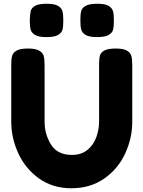

<svg xmlns="http://www.w3.org/2000/svg" viewBox="-20 -993 766 1025"><path d="M139 -885Q140 -917 144 -934Q148 -951 167.5 -962Q187 -973 229 -973Q271 -973 290 -961.5Q309 -950 313.5 -932.5Q318 -915 318 -883Q318 -852 313.5 -834.5Q309 -817 289.5 -806Q270 -795 228 -795Q186 -795 167 -806.5Q148 -818 143.5 -835.5Q139 -853 139 -885ZM409 -885Q409 -917 413.5 -934Q418 -951 437.5 -962Q457 -973 499 -973Q541 -973 560 -961.5Q579 -950 583.5 -932.5Q588 -915 588 -883Q588 -852 583.5 -834.5Q579 -817 559.5 -806Q540 -795 498 -795Q456 -795 437 -806.5Q418 -818 413.5 -835.5Q409 -853 409 -885ZM686 -644V-342Q686 -255 648 -173Q610 -91 536 -39.5Q462 12 361 12Q261 12 188 -40.5Q115 -93 77.5 -175Q40 -257 40 -344V-645Q40 -677 44.5 -694Q49 -711 68 -722.5Q87 -734 129 -734Q170 -734 189.5 -722.5Q209 -711 213.5 -693.5Q218 -676 218 -644V-344Q218 -276 252.5 -221Q287 -166 364 -166Q414 -166 446.5 -192.5Q479 -219 494 -260Q509 -301 509 -345V-651Q509 -680 513.5 -696.5Q518 -713 537.5 -723.5Q557 -734 598 -734Q639 -734 658 -722.5Q677 -711 681.5 -693.5Q686 -676 686 -644Z"/></svg>

Font: Fredoka One
Style: Regular
Weight: 400
Designer: Milena B. Brandão, Ben Nathan
Version: Version 2.000; ttfautohint (v1.5.33-1714) -l 8 -r 50 -G 200 